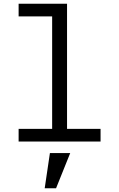

<svg xmlns="http://www.w3.org/2000/svg" viewBox="-20 -760 640 1031"><path d="M80 -68H260V-672H80V-740H340V-68H520V0H80ZM248 62H357L281 251H220Z"/></svg>

Font: IBM Plex Mono
Style: Regular
Weight: 400
Monospace: yes
Designer: Mike Abbink, Paul van der Laan, Pieter van Rosmalen
Foundry: Bold Monday
Version: Version 2.3